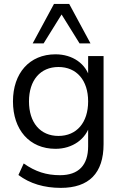

<svg xmlns="http://www.w3.org/2000/svg" viewBox="-20 -758 615 964"><path d="M285.3 185.3C426.5 185.3 500 111.8 500 -34.3V-476.5H422.5V-363.7H431.4C412.7 -438.2 344.1 -485.3 258.8 -485.3C127.5 -485.3 45.1 -390.2 45.1 -249C45.1 -106.9 127.5 -10.8 258.8 -10.8C343.1 -10.8 412.7 -58.8 432.4 -134.3H422.5V-23.5C422.5 71.6 374.5 121.6 281.4 121.6C212.7 121.6 157.8 103.9 99 62.7L72.5 120.6C129.4 163.7 202 185.3 285.3 185.3ZM273.5 -75.5C182.4 -75.5 125.5 -142.2 125.5 -249C125.5 -354.9 182.4 -421.6 273.5 -421.6C364.7 -421.6 422.5 -354.9 422.5 -249C422.5 -142.2 364.7 -75.5 273.5 -75.5ZM144.1 -540.2H199L289.2 -685.3L379.4 -540.2H434.3L327.5 -738.2H251Z"/></svg>

Font: LL Pando Sans
Style: Regular
Weight: 400
Designer: Joshua Smith
Foundry: Joshua Smith
Version: Version 1.000;Glyphs 3.2.1 (3258)